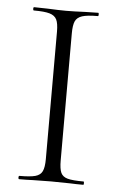

<svg xmlns="http://www.w3.org/2000/svg" viewBox="-48 -660 427 695"><g transform="rotate(5 165.0 -312.5)"><path d="M281 -12Q283 -12 283 -6Q283 0 281 0Q251 0 234 -1L164 -2L97 -1Q79 0 48 0Q45 0 45 -6Q45 -12 48 -12Q87 -12 105.5 -17Q124 -22 131 -36.5Q138 -51 138 -81V-544Q138 -574 131 -588Q124 -602 105.5 -607.5Q87 -613 48 -613Q45 -613 45 -619Q45 -625 48 -625L97 -624Q139 -622 164 -622Q192 -622 234 -624L281 -625Q283 -625 283 -619Q283 -613 281 -613Q242 -613 223.5 -607Q205 -601 198.5 -586.5Q192 -572 192 -542V-81Q192 -50 198.5 -36Q205 -22 223 -17Q241 -12 281 -12Z"/></g></svg>

Font: Cormorant Infant Light
Style: Regular
Weight: 300
Designer: Christian Thalmann (Catharsis Fonts)
Version: Version 3.000